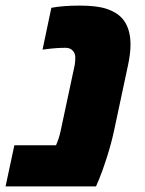

<svg xmlns="http://www.w3.org/2000/svg" viewBox="-53 -662 515 682"><path d="M129.4 -634.3Q170.4 -642.1 230.5 -642.1Q290.5 -642.1 324.7 -630.9Q358.9 -619.6 377.4 -600.6Q410.6 -566.9 410.6 -503.4Q410.6 -472.2 401.9 -431.2L352.1 -197.8Q342.3 -151.9 326.4 -102.3Q310.5 -52.7 299.3 -26.4L288.1 0H-33.2L-2 -146H146Q156.7 -169.9 162.6 -197.8L212.4 -431.2Q214.8 -446.3 214.4 -459.7Q213.9 -473.1 204.8 -482.7Q195.8 -492.2 180.2 -492.2Q147 -492.2 111.3 -487.3L98.1 -485.8Z"/></svg>

Font: Open Sans Hebrew Extra Bold
Style: Italic
Weight: 800
Italic angle: -12°
Foundry: Ascender Corporation, Yanek Iontef
Version: Version 2.001;PS 002.001;hotconv 1.0.70;makeotf.lib2.5.58329